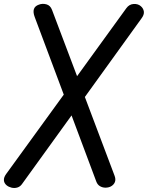

<svg xmlns="http://www.w3.org/2000/svg" viewBox="-55 -951 750 974"><path d="M507 -5Q495 1 480 1Q465 1 452.2 -6.5Q439.5 -14 433.5 -30L308 -365.5L56 -16.5Q46.5 -3.5 32.2 0.5Q18 4.5 3.5 1Q-11 -2.5 -21.5 -11Q-34.5 -22 -35.2 -36.8Q-36 -51.5 -24 -68L268.5 -471L121.5 -863.5Q102 -914 142.5 -927.5Q160.5 -934.5 180.5 -929Q200.5 -923.5 209 -900.5L336 -564.5L586 -909.5Q600.5 -929.5 623 -930.8Q645.5 -932 659.5 -919.5Q672.5 -908.5 674.8 -892.2Q677 -876 662 -856.5L375.5 -459L525.5 -61.5Q533.5 -41.5 527.8 -27.2Q522 -13 507 -5Z"/></svg>

Font: Edu AU VIC WA NT Pre Medium
Style: Regular
Weight: 500
Designer: Tina and Corey Anderson, Eben Sorkin, Mirko Velimirovic
Foundry: Google for Education
Version: Version 1.001